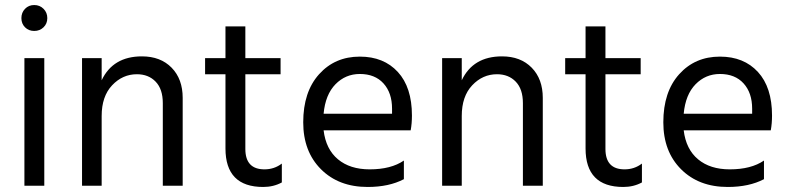

<svg xmlns="http://www.w3.org/2000/svg" viewBox="-20 -738 3135 763"><path d="M156 0H77V-507H156ZM153 -703Q168 -688 168 -666Q168 -644 153 -629.5Q138 -615 116 -615Q94 -615 79.5 -629.5Q65 -644 65 -666Q65 -688 79.5 -703Q94 -718 116 -718Q138 -718 153 -703Z M706 0H627V-328Q627 -384 598.5 -413.5Q570 -443 524 -443Q467 -443 425.5 -399Q384 -355 384 -277V0H306V-507H384V-419Q429 -514 544 -514Q618 -514 662 -469Q706 -424 706 -349Z M1100 -13Q1067 5 1026 5Q876 5 876 -148V-443H795V-507H876V-633H955V-507H1095V-443H955V-146Q955 -65 1031 -65Q1070 -65 1100 -88Z M1585 -26Q1526 5 1441 5Q1326 5 1255.5 -65.5Q1185 -136 1185 -252Q1185 -373 1248 -443Q1311 -513 1410 -513Q1505 -513 1561 -452Q1617 -391 1617 -279Q1617 -247 1612 -220H1266Q1275 -145 1323 -105Q1371 -65 1449 -65Q1534 -65 1585 -100ZM1410 -444Q1353 -444 1313 -403Q1273 -362 1266 -286H1538V-306Q1538 -369 1504 -406.5Q1470 -444 1410 -444Z M2137 0H2058V-328Q2058 -384 2029.5 -413.5Q2001 -443 1955 -443Q1898 -443 1856.5 -399Q1815 -355 1815 -277V0H1737V-507H1815V-419Q1860 -514 1975 -514Q2049 -514 2093 -469Q2137 -424 2137 -349Z M2531 -13Q2498 5 2457 5Q2307 5 2307 -148V-443H2226V-507H2307V-633H2386V-507H2526V-443H2386V-146Q2386 -65 2462 -65Q2501 -65 2531 -88Z M3016 -26Q2957 5 2872 5Q2757 5 2686.5 -65.5Q2616 -136 2616 -252Q2616 -373 2679 -443Q2742 -513 2841 -513Q2936 -513 2992 -452Q3048 -391 3048 -279Q3048 -247 3043 -220H2697Q2706 -145 2754 -105Q2802 -65 2880 -65Q2965 -65 3016 -100ZM2841 -444Q2784 -444 2744 -403Q2704 -362 2697 -286H2969V-306Q2969 -369 2935 -406.5Q2901 -444 2841 -444Z"/></svg>

Font: Hind Siliguri
Style: Regular
Weight: 400
Designer: Jyotish Sonowal
Foundry: Indian Type Foundry
Version: Version 1.001;PS 1.0;hotconv 1.0.86;makeotf.lib2.5.63406; tt